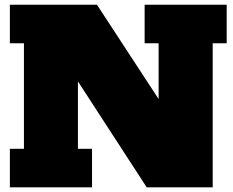

<svg xmlns="http://www.w3.org/2000/svg" viewBox="-20 -798 992 818"><path d="M596.2 -777.8H945.8V-613.8H886.2V0H605L312 -451.2V-164.1H372.1V0H22V-164.1H82V-613.8H22V-777.8H393.1L655.8 -376V-613.8H596.2Z"/></svg>

Font: AlfaSlabOne-Regular
Style: Regular
Weight: 400
Designer: JM Sole
Foundry: JM Sole
Version: Version 1.001